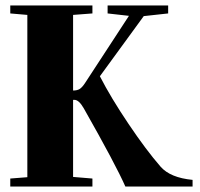

<svg xmlns="http://www.w3.org/2000/svg" viewBox="-20 -683 731 703"><path d="M17.6 0V-29.3L80.1 -34.2V-628.4L17.6 -633.8V-663.1H318.4V-633.8L247.6 -628.4V-351.6H248Q262.2 -351.6 271.2 -356.9Q280.3 -362.3 291 -378.4L452.1 -625L374 -633.8V-663.1H595.7V-633.8L506.3 -624L345.7 -403.8Q385.7 -325.7 450.7 -229.2Q515.6 -132.8 567.9 -72.8Q603.5 -32.2 685.1 -24.4V0H439Q404.3 -79.1 286.6 -286.6Q269 -317.4 252.4 -317.4H247.6V-35.2L318.4 -29.3V0Z"/></svg>

Font: Elstob Grade
Style: Regular
Weight: 400
Designer: Peter S. Baker
Version: Version 1.015